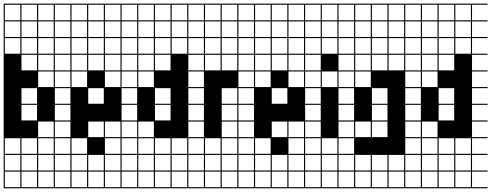

<svg xmlns="http://www.w3.org/2000/svg" viewBox="-20 -747 2676 1046"><path d="M363.6 278.8H0V187.9H6.1V272.7H90.9V187.9H0V-727.3H363.6V-721.2H278.8V-636.4H363.6V-630.3H278.8V-545.5H363.6V-539.4H278.8V-454.5H363.6V-448.5H278.8V-363.6H363.6V-357.6H278.8V-272.7H363.6V-266.7H278.8V-181.8H363.6V-175.8H278.8V-90.9H363.6V-84.8H278.8V0H363.6V6.1H278.8V90.9H363.6V97H278.8V181.8H363.6V187.9H278.8V272.7H363.6ZM187.9 -636.4H272.7V-721.2H187.9ZM6.1 -636.4H90.9V-721.2H6.1ZM97 -636.4H181.8V-721.2H97ZM187.9 -545.5H272.7V-630.3H187.9ZM6.1 -545.5H90.9V-630.3H6.1ZM97 -545.5H181.8V-630.3H97ZM187.9 -454.5H272.7V-539.4H187.9ZM6.1 -454.5H90.9V-539.4H6.1ZM97 -454.5H181.8V-539.4H97ZM187.9 -363.6H272.7V-448.5H187.9ZM97 -363.6H181.8V-448.5H97ZM187.9 -272.7H272.7V-357.6H187.9ZM97 -181.8H181.8V-266.7H97ZM97 -90.9H181.8V-175.8H97ZM187.9 0H272.7V-84.8H187.9ZM187.9 90.9H272.7V6.1H187.9ZM97 90.9H181.8V6.1H97ZM6.1 90.9H90.9V6.1H6.1ZM97 181.8H181.8V97H97ZM6.1 181.8H90.9V97H6.1ZM272.7 97H187.9V181.8H272.7ZM181.8 272.7V187.9H97V272.7ZM272.7 272.7V187.9H187.9V272.7Z M727.3 278.8H363.6V187.9H369.7V272.7H454.5V187.9H460.6V272.7H545.5V187.9H551.5V272.7H636.4V187.9H363.6V-727.3H727.3V-721.2H642.4V-636.4H727.3V-630.3H642.4V-545.5H727.3V-539.4H642.4V-454.5H727.3V-448.5H642.4V-363.6H727.3V-357.6H642.4V-272.7H727.3V-266.7H642.4V-181.8H727.3V-175.8H642.4V-90.9H727.3V-84.8H642.4V0H727.3V6.1H642.4V90.9H727.3V97H642.4V181.8H727.3V187.9H642.4V272.7H727.3ZM460.6 -636.4H545.5V-721.2H460.6ZM551.5 -636.4H636.4V-721.2H551.5ZM369.7 -636.4H454.5V-721.2H369.7ZM551.5 -545.5H636.4V-630.3H551.5ZM369.7 -545.5H454.5V-630.3H369.7ZM460.6 -545.5H545.5V-630.3H460.6ZM551.5 -454.5H636.4V-539.4H551.5ZM369.7 -454.5H454.5V-539.4H369.7ZM460.6 -454.5H545.5V-539.4H460.6ZM551.5 -363.6H636.4V-448.5H551.5ZM369.7 -363.6H454.5V-448.5H369.7ZM460.6 -363.6H545.5V-448.5H460.6ZM369.7 -272.7H454.5V-357.6H369.7ZM551.5 -272.7H636.4V-357.6H551.5ZM460.6 -181.8H545.5V-266.7H460.6ZM460.6 0H545.5V-84.8H460.6ZM551.5 0H636.4V-84.8H551.5ZM551.5 90.9H636.4V6.1H551.5ZM369.7 90.9H454.5V6.1H369.7ZM460.6 181.8H545.5V97H460.6ZM369.7 181.8H454.5V97H369.7ZM636.4 97H551.5V181.8H636.4Z M1000 -636.4V-721.2H915.2V-636.4ZM1000 -545.5V-630.3H915.2V-545.5ZM909.1 -545.5V-630.3H824.2V-545.5ZM818.2 -545.5V-630.3H733.3V-545.5ZM1000 -454.5V-539.4H915.2V-454.5ZM909.1 -454.5V-539.4H824.2V-454.5ZM818.2 -454.5V-539.4H733.3V-454.5ZM909.1 -363.6V-448.5H824.2V-363.6ZM818.2 -363.6V-448.5H733.3V-363.6ZM818.2 -272.7V-357.6H733.3V-272.7ZM909.1 -181.8V-266.7H824.2V-181.8ZM909.1 -90.9V-175.8H824.2V-90.9ZM818.2 0V-84.8H733.3V0ZM1000 90.9V6.1H915.2V90.9ZM909.1 90.9V6.1H824.2V90.9ZM818.2 90.9V6.1H733.3V90.9ZM1000 272.7V187.9H915.2V272.7ZM818.2 -636.4V-721.2H733.3V-636.4ZM909.1 -636.4V-721.2H824.2V-636.4ZM818.2 97H733.3V181.8H818.2ZM909.1 97H824.2V181.8H909.1ZM1000 181.8V97H915.2V181.8ZM909.1 272.7V187.9H824.2V272.7ZM818.2 272.7V187.9H733.3V272.7ZM1090.9 278.8H727.3V-727.3H1090.9V-721.2H1006.1V-636.4H1090.9V-630.3H1006.1V-545.5H1090.9V-539.4H1006.1V-454.5H1090.9V-448.5H1006.1V-363.6H1090.9V-357.6H1006.1V-272.7H1090.9V-266.7H1006.1V-181.8H1090.9V-175.8H1006.1V-90.9H1090.9V-84.8H1006.1V0H1090.9V6.1H1006.1V90.9H1090.9V97H1006.1V181.8H1090.9V187.9H1006.1V272.7H1090.9Z M1363.6 278.8H1090.9V187.9H1097V272.7H1181.8V187.9H1187.9V272.7H1272.7V187.9H1090.9V-727.3H1363.6V-721.2H1278.8V-636.4H1363.6V-630.3H1278.8V-545.5H1363.6V-539.4H1278.8V-454.5H1363.6V-448.5H1278.8V-363.6H1363.6V-357.6H1278.8V-272.7H1363.6V-266.7H1278.8V-181.8H1363.6V-175.8H1278.8V-90.9H1363.6V-84.8H1278.8V0H1363.6V6.1H1278.8V90.9H1363.6V97H1278.8V181.8H1363.6V187.9H1278.8V272.7H1363.6ZM1181.8 -636.4V-721.2H1097V-636.4ZM1187.9 -636.4H1272.7V-721.2H1187.9ZM1097 -545.5H1181.8V-630.3H1097ZM1187.9 -545.5H1272.7V-630.3H1187.9ZM1097 -454.5H1181.8V-539.4H1097ZM1187.9 -454.5H1272.7V-539.4H1187.9ZM1097 -363.6H1181.8V-448.5H1097ZM1187.9 -363.6H1272.7V-448.5H1187.9ZM1187.9 -181.8H1272.7V-266.7H1187.9ZM1187.9 -90.9H1272.7V-175.8H1187.9ZM1187.9 0H1272.7V-84.8H1187.9ZM1097 90.9H1181.8V6.1H1097ZM1187.9 90.9H1272.7V6.1H1187.9ZM1097 181.8H1181.8V97H1097ZM1187.9 181.8H1272.7V97H1187.9Z M1727.3 278.8H1363.6V187.9H1369.7V272.7H1454.5V187.9H1460.6V272.7H1545.5V187.9H1551.5V272.7H1636.4V187.9H1363.6V-727.3H1727.3V-721.2H1642.4V-636.4H1727.3V-630.3H1642.4V-545.5H1727.3V-539.4H1642.4V-454.5H1727.3V-448.5H1642.4V-363.6H1727.3V-357.6H1642.4V-272.7H1727.3V-266.7H1642.4V-181.8H1727.3V-175.8H1642.4V-90.9H1727.3V-84.8H1642.4V0H1727.3V6.1H1642.4V90.9H1727.3V97H1642.4V181.8H1727.3V187.9H1642.4V272.7H1727.3ZM1460.6 -636.4H1545.5V-721.2H1460.6ZM1551.5 -636.4H1636.4V-721.2H1551.5ZM1369.7 -636.4H1454.5V-721.2H1369.7ZM1551.5 -545.5H1636.4V-630.3H1551.5ZM1369.7 -545.5H1454.5V-630.3H1369.7ZM1460.6 -545.5H1545.5V-630.3H1460.6ZM1551.5 -454.5H1636.4V-539.4H1551.5ZM1369.7 -454.5H1454.5V-539.4H1369.7ZM1460.6 -454.5H1545.5V-539.4H1460.6ZM1551.5 -363.6H1636.4V-448.5H1551.5ZM1369.7 -363.6H1454.5V-448.5H1369.7ZM1460.6 -363.6H1545.5V-448.5H1460.6ZM1369.7 -272.7H1454.5V-357.6H1369.7ZM1551.5 -272.7H1636.4V-357.6H1551.5ZM1460.6 -181.8H1545.5V-266.7H1460.6ZM1460.6 0H1545.5V-84.8H1460.6ZM1551.5 0H1636.4V-84.8H1551.5ZM1551.5 90.9H1636.4V6.1H1551.5ZM1369.7 90.9H1454.5V6.1H1369.7ZM1460.6 181.8H1545.5V97H1460.6ZM1369.7 181.8H1454.5V97H1369.7ZM1636.4 97H1551.5V181.8H1636.4Z M1727.3 278.8V187.9H1733.3V272.7H1818.2V187.9H1727.3V-727.3H1909.1V-721.2H1824.2V-636.4H1909.1V-630.3H1824.2V-545.5H1909.1V-539.4H1824.2V-454.5H1909.1V-448.5H1824.2V-363.6H1909.1V-357.6H1824.2V-272.7H1909.1V-266.7H1824.2V-181.8H1909.1V-175.8H1824.2V-90.9H1909.1V-84.8H1824.2V0H1909.1V6.1H1824.2V90.9H1909.1V97H1824.2V181.8H1909.1V187.9H1824.2V272.7H1909.1V278.8ZM1733.3 -636.4H1818.2V-721.2H1733.3ZM1733.3 -545.5H1818.2V-630.3H1733.3ZM1733.3 -454.5H1818.2V-539.4H1733.3ZM1733.3 -272.7H1818.2V-357.6H1733.3ZM1733.3 90.9H1818.2V6.1H1733.3ZM1818.2 97H1733.3V181.8H1818.2Z M2272.7 278.8H1909.1V187.9H1915.2V272.7H2000V187.9H1909.1V-727.3H2272.7V-721.2H2187.9V-636.4H2272.7V-630.3H2187.9V-545.5H2272.7V-539.4H2187.9V-454.5H2272.7V-448.5H2187.9V-363.6H2272.7V-357.6H2187.9V-272.7H2272.7V-266.7H2187.9V-181.8H2272.7V-175.8H2187.9V-90.9H2272.7V-84.8H2187.9V0H2272.7V6.1H2187.9V90.9H2272.7V97H2187.9V181.8H2272.7V187.9H2187.9V272.7H2272.7ZM2097 -636.4H2181.8V-721.2H2097ZM2006.1 -636.4H2090.9V-721.2H2006.1ZM1915.2 -636.4H2000V-721.2H1915.2ZM2097 -545.5H2181.8V-630.3H2097ZM1915.2 -545.5H2000V-630.3H1915.2ZM2006.1 -545.5H2090.9V-630.3H2006.1ZM2097 -454.5H2181.8V-539.4H2097ZM1915.2 -454.5H2000V-539.4H1915.2ZM2006.1 -454.5H2090.9V-539.4H2006.1ZM2097 -363.6H2181.8V-448.5H2097ZM1915.2 -363.6H2000V-448.5H1915.2ZM2006.1 -363.6H2090.9V-448.5H2006.1ZM1915.2 -272.7H2000V-357.6H1915.2ZM2006.1 -181.8H2090.9V-266.7H2006.1ZM2006.1 -90.9H2090.9V-175.8H2006.1ZM2006.1 0H2090.9V-84.8H2006.1ZM1915.2 0H2000V-84.8H1915.2ZM2006.1 181.8H2090.9V97H2006.1ZM1915.2 181.8H2000V97H1915.2ZM2181.8 97H2097V181.8H2181.8ZM2090.9 272.7V187.9H2006.1V272.7ZM2181.8 272.7V187.9H2097V272.7Z M2545.5 -636.4V-721.2H2460.6V-636.4ZM2545.5 -545.5V-630.3H2460.6V-545.5ZM2454.5 -545.5V-630.3H2369.7V-545.5ZM2363.6 -545.5V-630.3H2278.8V-545.5ZM2545.5 -454.5V-539.4H2460.6V-454.5ZM2454.5 -454.5V-539.4H2369.7V-454.5ZM2363.6 -454.5V-539.4H2278.8V-454.5ZM2454.5 -363.6V-448.5H2369.7V-363.6ZM2363.6 -363.6V-448.5H2278.8V-363.6ZM2363.6 -272.7V-357.6H2278.8V-272.7ZM2454.5 -181.8V-266.7H2369.7V-181.8ZM2454.5 -90.9V-175.8H2369.7V-90.9ZM2363.6 0V-84.8H2278.8V0ZM2545.5 90.9V6.1H2460.6V90.9ZM2454.5 90.9V6.1H2369.7V90.9ZM2363.6 90.9V6.1H2278.8V90.9ZM2545.5 272.7V187.9H2460.6V272.7ZM2363.6 -636.4V-721.2H2278.8V-636.4ZM2454.5 -636.4V-721.2H2369.7V-636.4ZM2363.6 97H2278.8V181.8H2363.6ZM2454.5 97H2369.7V181.8H2454.5ZM2545.5 181.8V97H2460.6V181.8ZM2454.5 272.7V187.9H2369.7V272.7ZM2363.6 272.7V187.9H2278.8V272.7ZM2636.4 278.8H2272.7V-727.3H2636.4V-721.2H2551.5V-636.4H2636.4V-630.3H2551.5V-545.5H2636.4V-539.4H2551.5V-454.5H2636.4V-448.5H2551.5V-363.6H2636.4V-357.6H2551.5V-272.7H2636.4V-266.7H2551.5V-181.8H2636.4V-175.8H2551.5V-90.9H2636.4V-84.8H2551.5V0H2636.4V6.1H2551.5V90.9H2636.4V97H2551.5V181.8H2636.4V187.9H2551.5V272.7H2636.4Z"/></svg>

Font: Micro 5 Charted
Style: Regular
Weight: 400
Designer: Sarah Cadigan-Fried
Version: Version 1.000; ttfautohint (v1.8.4.7-5d5b)